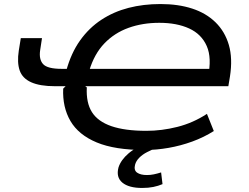

<svg xmlns="http://www.w3.org/2000/svg" viewBox="-20 -734 1234 951"><path d="M697 9Q549 9 459 -28.5Q369 -66 329 -134.5Q289 -203 293 -295L305 -307H252Q178 -307 134.5 -326.5Q91 -346 77.5 -385Q64 -424 73 -483L83 -545H188L179 -486Q172 -440 193.5 -416.5Q215 -393 285 -393H322L308 -383Q332 -471 376.5 -533.5Q421 -596 482 -636Q543 -676 616.5 -695Q690 -714 775 -714Q863 -714 932 -691.5Q1001 -669 1047.5 -623.5Q1094 -578 1113.5 -511.5Q1133 -445 1119 -355L1111 -307H402L410 -301Q406 -225 435.5 -178.5Q465 -132 532 -109Q599 -86 705 -86Q781 -86 858.5 -105.5Q936 -125 1005 -170L1039 -85Q990 -54 932.5 -33Q875 -12 814.5 -1.5Q754 9 697 9ZM769 -621Q686 -621 616.5 -596Q547 -571 497 -519Q447 -467 422 -384L412 -393H1041L1010 -352Q1030 -447 1004 -506Q978 -565 917 -593Q856 -621 769 -621ZM684 197Q618 197 586 170.5Q554 144 567 95Q579 58 617 25.5Q655 -7 725 -33L752 0Q731 8 708.5 19.5Q686 31 670 47Q654 63 649 82Q642 109 659 121Q676 133 708 133Q725 133 742 129.5Q759 126 778 120L785 178Q764 187 739.5 192Q715 197 684 197Z"/></svg>

Font: Nunito Sans 7pt Expanded Medium
Style: Italic
Weight: 500
Width: 7
Italic angle: -9°
Designer: Vernon Adams
Foundry: Vernon Adams
Version: Version 3.101;gftools[0.9.27]